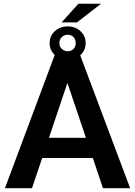

<svg xmlns="http://www.w3.org/2000/svg" viewBox="-20 -987 707 1007"><path d="M520 0 466.8 -158.2H201.2L147.9 0H5.9L271.5 -710.9H395.5L662.6 0ZM236.8 -264.2H430.7L333.5 -552.2ZM303.2 -869.6 391.1 -967.3H509.8L383.8 -869.6ZM240.2 -760.7Q240.2 -798.8 267.8 -823.7Q295.4 -848.6 335.4 -848.6Q374.5 -848.6 401.9 -823.7Q429.2 -798.8 429.2 -760.7Q429.2 -722.7 401.9 -698.5Q374.5 -674.3 335.4 -674.3Q295.4 -674.3 267.8 -698.7Q240.2 -723.1 240.2 -760.7ZM291.5 -760.7Q291.5 -742.7 304.2 -730.5Q316.9 -718.3 335.4 -718.3Q354 -718.3 365.5 -730.5Q377 -742.7 377 -760.7Q377 -780.3 365.5 -792.5Q354 -804.7 335.4 -804.7Q316.9 -804.7 304.2 -792.5Q291.5 -780.3 291.5 -760.7Z"/></svg>

Font: Vazirmatn RD FD SemiBold
Style: Regular
Weight: 600
Designer: Saber Rastikerdar
Foundry: Saber Rastikerdar
Version: Version 33.003